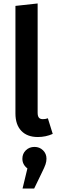

<svg xmlns="http://www.w3.org/2000/svg" viewBox="-20 -775 337 1107"><path d="M69 -121V-741L197 -755V-125Q197 -106 204 -97Q211 -88 227 -88Q243 -88 256 -93L284 -3Q244 15 198 15Q137 15 103 -20.5Q69 -56 69 -121ZM248 140Q248 156 242.5 172.5Q237 189 221 221L177 312H110L138 196Q109 174 109 140Q109 111 129 91.5Q149 72 179 72Q208 72 228 91.5Q248 111 248 140Z"/></svg>

Font: Fira Sans Medium
Style: Regular
Weight: 500
Designer: bBox Type GmbH & Carrois Corporate GbR & Edenspiekermann AG
Foundry: bBox Type GmbH & Carrois Corporate GbR & Edenspiekermann AG
Version: Version 4.301